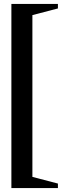

<svg xmlns="http://www.w3.org/2000/svg" viewBox="-20 -754 330 978"><path d="M38 204V-734H275V-711L145 -677V147L275 181V204Z"/></svg>

Font: Platypi SemiBold
Style: Regular
Weight: 600
Designer: David Sargent
Foundry: Bolt Cutter Type
Version: Version 1.200; ttfautohint (v1.8.4.7-5d5b)